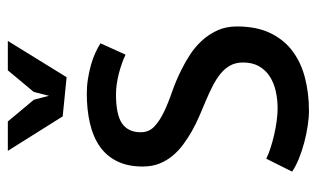

<svg xmlns="http://www.w3.org/2000/svg" viewBox="-179 -621 808 490"><g transform="rotate(-90 225.0 -376.0)"><path d="M330.5 -459.5Q321.5 -464 309 -468.5Q296.5 -473 283 -476.5Q269.5 -480 255.8 -482Q242 -484 229.5 -484Q176.5 -484 154.5 -468.2Q132.5 -452.5 132.5 -421Q132.5 -400 147 -386.2Q161.5 -372.5 184.5 -361.5Q207.5 -350.5 235.8 -340.8Q264 -331 291 -317.5Q310.5 -308 330.5 -295Q350.5 -282 366.5 -264.5Q382.5 -247 392.5 -225Q402.5 -203 402.5 -175.5Q402.5 -125 385.5 -90Q368.5 -55 339.2 -33.2Q310 -11.5 270.8 -1.5Q231.5 8.5 187 8.5Q170 8.5 148.5 5.2Q127 2 105.5 -3.8Q84 -9.5 64.5 -17.5Q45 -25.5 32 -34.5L65 -100.5Q77 -94.5 93.5 -89.2Q110 -84 127.5 -80Q145 -76 162.2 -73.8Q179.5 -71.5 193 -71.5Q216 -71.5 237.2 -76.2Q258.5 -81 274.8 -91.5Q291 -102 300.8 -118.8Q310.5 -135.5 310.5 -160Q310.5 -178.5 302.8 -192.5Q295 -206.5 281.8 -217.2Q268.5 -228 251 -237Q233.5 -246 214 -254.2Q194.5 -262.5 174 -271.2Q153.5 -280 135 -290.5Q117.5 -300.5 101.2 -312.5Q85 -324.5 72.5 -339.5Q60 -354.5 52.5 -373.2Q45 -392 45 -416Q45 -454 58.5 -481.2Q72 -508.5 96.5 -525.5Q121 -542.5 155.5 -550.5Q190 -558.5 231.5 -558.5Q250.5 -558.5 269 -555.5Q287.5 -552.5 304.5 -547.8Q321.5 -543 335.5 -536.5Q349.5 -530 359.5 -523.5ZM365.5 -760H290.5L235.5 -694L225.5 -655L215.5 -693.5L160 -760H85L173 -620L273 -610Z"/></g></svg>

Font: B612
Style: Regular
Weight: 400
Designer: Nicolas Chauveau, Thomas Paillot, Jonathan Favre-Lamarine, Jean-Luc Vinot
Foundry: AIRBUS
Version: Version 1.008